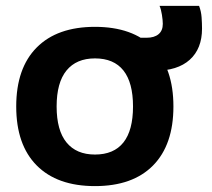

<svg xmlns="http://www.w3.org/2000/svg" viewBox="-20 -621 720 651"><path d="M302 10Q174 10 104.5 -60Q35 -130 35 -260Q35 -390 104.5 -460Q174 -530 302 -530Q430 -530 499 -460Q568 -390 568 -260Q568 -130 499 -60Q430 10 302 10ZM302 -97Q366 -97 398.5 -138Q431 -179 431 -260Q431 -341 398.5 -382Q366 -423 302 -423Q239 -423 205.5 -382Q172 -341 172 -260Q172 -179 205.5 -138Q239 -97 302 -97ZM434 -381 435 -493H477Q503 -493 517.5 -505Q532 -517 532 -540Q532 -552 529 -571Q526 -590 521 -601H655Q662 -583 663.5 -562.5Q665 -542 665 -524Q665 -456 623.5 -418.5Q582 -381 504 -381Z"/></svg>

Font: M PLUS 1
Style: Bold
Weight: 700
Designer: Coji Morishita
Foundry: UNDERFOREST DESIGN
Version: Version 1.001